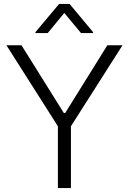

<svg xmlns="http://www.w3.org/2000/svg" viewBox="-20 -958 657 978"><path d="M12.7 -727.5H89.4L305.2 -382.3H312L526.9 -727.5H604L341.3 -314.9V0H274.9V-314.9ZM392.6 -789.6 307.6 -892.1 223.1 -789.6H160.6V-794.4L281.2 -938H334.5L454.1 -794.4V-789.6Z"/></svg>

Font: Inter Tight Light
Style: Regular
Weight: 300
Designer: Rasmus Andersson
Foundry: rsms
Version: Version 3.004